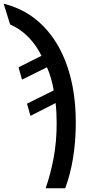

<svg xmlns="http://www.w3.org/2000/svg" viewBox="-98 -785 473 1045"><path d="M150.4 239.7Q177.2 163.1 193.8 75Q210.4 -13.2 210.4 -115.7Q210.4 -141.6 209 -171.1Q207.5 -200.7 204.6 -224.1L67.9 -154.3L48.8 -220.7L194.3 -293Q189 -326.2 179.4 -358.9Q169.9 -391.6 157.7 -418.9L22 -351.6L2.9 -418.5L127.9 -481.4Q99.1 -540 55.7 -584Q12.2 -627.9 -43 -651.9L-78.1 -765.1Q47.9 -733.4 135.5 -645Q223.1 -556.6 268.8 -422.4Q314.5 -288.1 314.5 -117.7Q314.5 -14.2 299.3 76.7Q284.2 167.5 256.8 239.7Z"/></svg>

Font: Open Sans Condensed SemiBold
Style: Regular
Weight: 600
Width: 3
Designer: Monotype Design Team
Foundry: Monotype Imaging Inc.
Version: Version 3.000; ttfautohint (v1.8.4)